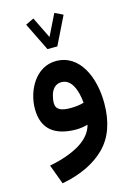

<svg xmlns="http://www.w3.org/2000/svg" viewBox="-134 -711 727 1045"><g transform="rotate(-15 229.5 -189.0)"><path d="M249.5 -462.4 327.1 -620.6 280.8 -643.1 221.7 -522.9 162.6 -643.1 116.2 -620.6 193.8 -462.4ZM416.5 -99.1C416.5 -242.7 355.5 -387.7 221.2 -387.7C105.5 -387.7 43.5 -266.6 43.5 -165.5C43.5 -49.8 113.3 1 234.4 1C253.4 1 277.8 -2.9 297.9 -8.3C287.6 32.2 259.8 65.9 215.3 93.3C170.4 120.1 113.3 140.6 43.5 153.8L84.5 264.6C189.5 244.6 271 205.6 329.1 147.9C387.2 89.8 416.5 7.8 416.5 -99.1ZM233.9 -119.6C183.1 -119.6 150.9 -130.4 150.9 -169.9C150.9 -182.1 152.8 -195.8 157.2 -211.4C165 -242.2 184.6 -269 220.2 -269C276.9 -269 302.2 -201.2 308.1 -129.4C288.1 -123.5 261.7 -119.6 233.9 -119.6Z"/></g></svg>

Font: Vazirmatn SemiBold
Style: Regular
Weight: 600
Designer: Saber Rastikerdar
Foundry: Saber Rastikerdar
Version: Version 33.003